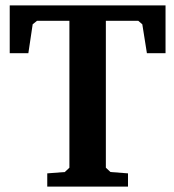

<svg xmlns="http://www.w3.org/2000/svg" viewBox="-20 -691 643 711"><path d="M16 -494V-671H593V-494H524L507 -601L492 -614H372V-70L389 -54L454 -49V0H155V-49L220 -54L237 -70V-614H117L101 -601L85 -494Z"/></svg>

Font: Khartiya
Style: Bold
Weight: 700
Version: Version 1.0.2